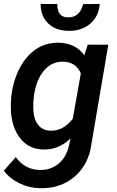

<svg xmlns="http://www.w3.org/2000/svg" viewBox="-24 -758 599 986"><path d="M34.2 -264.6Q43.5 -343.8 76.9 -407.7Q110.4 -471.7 161.1 -505.6Q211.9 -539.6 277.3 -538.6Q364.3 -536.6 408.7 -474.6L426.8 -528.8L532.2 -528.3L444.8 -14.6Q430.2 88.9 357.7 150.1Q285.2 211.4 181.2 208.5Q125.5 207.5 75.7 183.1Q25.9 158.7 -4.4 118.7L57.1 48.8Q103.5 112.8 178.2 114.7Q234.9 116.7 275.6 83.7Q316.4 50.8 330.1 -10.3L338.4 -47.4Q277.3 11.7 199.7 9.8Q125.5 8.8 80.8 -46.4Q36.1 -101.6 31.7 -194.8Q30.3 -224.1 34.2 -264.6ZM148.9 -254.4Q146 -229.5 147 -200.7Q147.9 -148.9 170.4 -118.7Q192.9 -88.4 234.4 -86.9Q300.3 -84.5 349.6 -147.9L391.1 -381.3Q365.7 -439.5 300.8 -441.4Q242.2 -442.9 202.1 -396Q162.1 -349.1 149.9 -264.6ZM488.3 -737.8Q483.4 -672.9 438 -635.3Q392.6 -597.7 326.7 -599.6Q262.2 -600.6 223.4 -637.9Q184.6 -675.3 184.6 -737.8L270.5 -737.3Q268.1 -668.9 326.7 -668.9Q359.4 -668.9 377.9 -688Q396.5 -707 402.3 -736.8Z"/></svg>

Font: Roboto Medium
Style: Italic
Weight: 500
Italic angle: -12°
Designer: Google
Version: Version 2.134; 2016